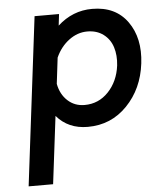

<svg xmlns="http://www.w3.org/2000/svg" viewBox="-54 -556 699 852"><g transform="rotate(-5 296.0 -130.0)"><path d="M388 -510Q492 -510 545 -436Q598 -362 584.5 -250Q571 -138 499.5 -64Q428 10 324 10Q237 10 185 -51L148 250H39L131 -500H240L234 -449Q301 -510 388 -510ZM318 -88Q381 -88 424.5 -134Q468 -180 477 -250Q482 -295 470.5 -331.5Q459 -368 429.5 -390Q400 -412 358 -412Q314 -412 276 -383.5Q238 -355 217 -308L203 -192Q212 -145 243 -116.5Q274 -88 318 -88Z"/></g></svg>

Font: Orkney Medium
Style: MediumItalic
Weight: 500
Designer: Samuel Oakes and Alfredo Marco Pradil
Foundry: Alfredo Marco Pradil
Version: 1.0; ttfautohint (v1.5)